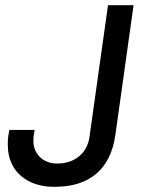

<svg xmlns="http://www.w3.org/2000/svg" viewBox="-20 -706 565 736"><path d="M492 -686H394L323 -181C314 -118 266 -79 199 -79C147 -79 108 -114 108 -166C108 -171 108 -185 113 -208H16C9 -176 10 -161 10 -149C10 -43 93 10 183 10H192C320 10 403 -55 422 -187Z"/></svg>

Font: Chivo
Style: Italic
Weight: 400
Italic angle: -8°
Designer: Hector Gatti
Foundry: Omnibus-Type
Version: Version 1.003;PS 001.003;hotconv 1.0.70;makeotf.lib2.5.58329